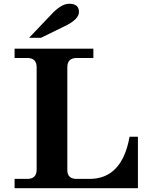

<svg xmlns="http://www.w3.org/2000/svg" viewBox="-20 -988 789 1008"><path d="M704.1 0H56.6V-48.8H123.5Q172.4 -48.8 172.4 -97.7V-634.8Q172.4 -683.6 123.5 -683.6H56.6V-732.4H470.2V-683.6H382.3Q333.5 -683.6 333.5 -634.8V-94.7Q333.5 -48.8 382.3 -48.8H450.2Q620.6 -48.8 660.2 -270H704.1ZM195.3 -789.6H132.8L246.1 -908.7Q300.3 -968.3 343.3 -968.3Q394.5 -968.3 394.5 -925.3Q394.5 -885.3 315.9 -848.6Z"/></svg>

Font: Munson
Style: Bold
Weight: 700
Designer: Paul James MIller
Foundry: High-Logic / Made with FontCreator
Version: Version 2.10;May 5, 2019;FontCreator 11.5.0.2430 64-bit